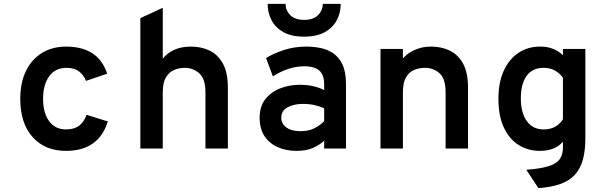

<svg xmlns="http://www.w3.org/2000/svg" viewBox="-20 -762 3120 985"><path d="M318 12Q211 12 147.5 -58.5Q84 -129 84 -255Q84 -338.5 113.5 -398.5Q143 -458.5 196 -490.8Q249 -523 320 -523Q399.5 -523 452.8 -489.2Q506 -455.5 530 -384L421 -347Q410 -376.5 385.8 -395.2Q361.5 -414 321 -414Q263.5 -414 232.2 -370.5Q201 -327 201 -255Q201 -182.5 232.2 -140.2Q263.5 -98 319 -98Q360.5 -98 386.2 -117.5Q412 -137 424 -173L533 -139Q510.5 -65 457 -26.5Q403.5 12 318 12Z M700 0V-669L815 -722V-461Q865 -523 960 -523Q1011 -523 1054 -503Q1097 -483 1123 -436.8Q1149 -390.5 1149 -312V0H1034V-288Q1034 -358.5 1002 -386.2Q970 -414 928 -414Q898.5 -414 872.8 -402.8Q847 -391.5 831 -364.5Q815 -337.5 815 -290V0Z M1501 12Q1447.5 12 1404.8 -7Q1362 -26 1337 -63.8Q1312 -101.5 1312 -158Q1312 -217 1342 -254.2Q1372 -291.5 1418.8 -309.2Q1465.5 -327 1516 -327Q1555 -327 1585.5 -320.2Q1616 -313.5 1643 -300V-330Q1643 -364 1631 -384.2Q1619 -404.5 1596.2 -413.2Q1573.5 -422 1542 -422Q1499.5 -422 1457.8 -408Q1416 -394 1380 -370L1345 -464Q1382 -487.5 1436 -505.2Q1490 -523 1552 -523Q1586 -523 1621.8 -516.2Q1657.5 -509.5 1687.8 -489.8Q1718 -470 1736.5 -431.8Q1755 -393.5 1755 -331V0H1643V-40Q1622 -20 1587.8 -4Q1553.5 12 1501 12ZM1522 -89Q1564 -89 1593.8 -104.5Q1623.5 -120 1643 -140V-206Q1622 -216.5 1593.8 -222.8Q1565.5 -229 1534 -229Q1490 -229 1456.5 -212.2Q1423 -195.5 1423 -158Q1423 -127.5 1449 -108.2Q1475 -89 1522 -89ZM1540 -574Q1475 -574 1433.8 -597.2Q1392.5 -620.5 1372.8 -658.8Q1353 -697 1353 -742H1445Q1445 -709 1469 -684.5Q1493 -660 1540 -660Q1587.5 -660 1611.8 -684.5Q1636 -709 1636 -742H1728Q1728 -697 1708 -658.8Q1688 -620.5 1646.5 -597.2Q1605 -574 1540 -574Z M1932 0V-511H2047V-390L2032 -424Q2032 -446.5 2053.5 -469.2Q2075 -492 2111.2 -507.5Q2147.5 -523 2192 -523Q2243 -523 2286 -503Q2329 -483 2355 -436.8Q2381 -390.5 2381 -312V0H2266V-288Q2266 -358.5 2234.8 -386.2Q2203.5 -414 2160 -414Q2129.5 -414 2103.8 -402.8Q2078 -391.5 2062.5 -364.5Q2047 -337.5 2047 -290V0Z M2742 203 2680 109Q2752.5 103.5 2793.5 90.8Q2834.5 78 2851.2 54.8Q2868 31.5 2868 -5V-35Q2845.5 -9.5 2815.8 1.2Q2786 12 2749 12Q2689 12 2641 -18Q2593 -48 2565 -107.5Q2537 -167 2537 -256Q2537 -339 2564.2 -398.8Q2591.5 -458.5 2639.8 -490.8Q2688 -523 2751 -523Q2778.5 -523 2800.5 -517Q2822.5 -511 2839.2 -501Q2856 -491 2868 -479V-511H2983V-54Q2983 11 2970 57.8Q2957 104.5 2928.5 135.2Q2900 166 2854 182.2Q2808 198.5 2742 203ZM2769 -98Q2802 -98 2826.8 -111.2Q2851.5 -124.5 2868 -150V-363Q2854 -383.5 2829.2 -398.8Q2804.5 -414 2769 -414Q2712 -414 2682 -373.2Q2652 -332.5 2652 -256Q2652 -184 2682.5 -141Q2713 -98 2769 -98Z"/></svg>

Font: Overpass Mono
Style: Bold
Weight: 700
Monospace: yes
Designer: Delve Withrington, Dave Bailey
Foundry: Delve Fonts LLC
Version: Version 4.000